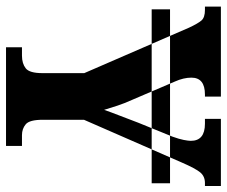

<svg xmlns="http://www.w3.org/2000/svg" viewBox="-78 -676 754 638"><g transform="rotate(90 299.0 -357.0)"><path d="M11 -484V-545H589V-484ZM137 0H465V-53H429Q408 -53 393 -65.5Q378 -78 378 -122V-259L520 -584Q540 -630 553 -645.5Q566 -661 588 -661H598V-714H375V-661H391Q448 -661 448 -614Q448 -606 445 -590.5Q442 -575 434 -553L388 -440Q376 -408 364.5 -378.5Q353 -349 345 -326Q338 -349 331 -370.5Q324 -392 311 -421L251 -561Q238 -590 238 -616Q238 -661 294 -661H301V-714H2V-661H13Q38 -661 48 -649.5Q58 -638 72 -608L223 -260V-121Q223 -78 207 -65.5Q191 -53 165 -53H137Z"/></g></svg>

Font: Noto Serif ExtraCondensed Extra
Style: Regular
Weight: 800
Width: 3
Designer: Monotype Design Team
Foundry: Monotype Imaging Inc.
Version: Version 1.002